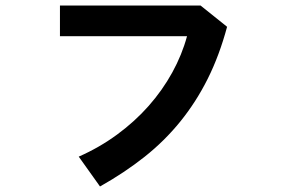

<svg xmlns="http://www.w3.org/2000/svg" viewBox="-20 -620 1040 695"><path d="M802 -523Q774 -419 732 -335Q690 -251 633 -180.5Q576 -110 503.5 -52.5Q431 5 342 55L265 -53Q340 -86 404 -133Q468 -180 518 -236.5Q568 -293 603.5 -357.5Q639 -422 657 -489H197V-600H706Z"/></svg>

Font: NanumGothicCoding
Style: Bold
Weight: 700
Monospace: yes
Designer: Kwon Bruce; Nicolas Noh; Sung-woo Choi; Go-un Cha; Soo-hyun Park;
Foundry: NHN Corporation
Version: Version 2.000;PS 1;hotconv 1.0.49;makeotf.lib2.0.14853